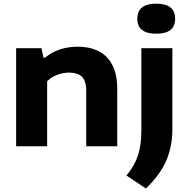

<svg xmlns="http://www.w3.org/2000/svg" viewBox="-20 -816 1052 1071"><path d="M70 0V-547H211.5L222.5 -493.5H230.5Q304 -555.5 415 -555.5Q479.5 -555.5 528.8 -531.2Q578 -507 606 -454.5Q634 -402 634 -317.5V0H461V-309Q461 -366 436.2 -388.5Q411.5 -411 366.5 -411Q333 -411 299.8 -399Q266.5 -387 243 -362.5V0ZM794 235.5 685.5 163Q731 108.5 749.8 50.2Q768.5 -8 768.5 -88V-547H941.5V-94Q941.5 -0.5 908.2 78.2Q875 157 794 235.5ZM851.5 -628Q746 -628 746 -711.5Q746 -795.5 851.5 -795.5Q957 -795.5 957 -711.5Q957 -628 851.5 -628Z"/></svg>

Font: Encode Sans Exp
Style: Bold
Weight: 700
Width: 7
Designer: Multiple Designers
Foundry: Impallari Type
Version: Version 3.002; ttfautohint (v1.8.3) -l 8 -r 50 -G 200 -x 14 